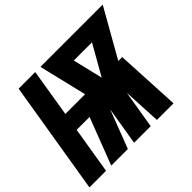

<svg xmlns="http://www.w3.org/2000/svg" viewBox="-179 -956 1177 1177"><g transform="rotate(-45 410.0 -367.5)"><path d="M-15 0 106 -735H250L199 -423H370L295 -735H835L658 -423H692L714 0H570L557 -248L516 0H372L413 -248L318 0H174L291 -305H179L129 0ZM514 -423 625 -618H467Z"/></g></svg>

Font: Iosevka Aile Heavy Oblique
Style: Regular
Weight: 900
Italic angle: -9°
Designer: Belleve Invis
Foundry: Belleve Invis
Version: Version 31.1.0; ttfautohint (v1.8.4)